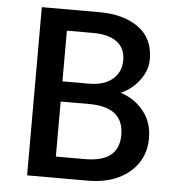

<svg xmlns="http://www.w3.org/2000/svg" viewBox="-51 -748 736 796"><g transform="rotate(5 317.0 -350.0)"><path d="M91 0V-700H331.5Q432 -700 494 -655.2Q556 -610.5 556 -523.5Q556 -490 540.2 -460.2Q524.5 -430.5 499.5 -408Q474.5 -385.5 447.5 -375Q504.5 -357.5 542.8 -311Q581 -264.5 581 -196.5Q581 -139 552 -94.8Q523 -50.5 469.5 -25.2Q416 0 342.5 0ZM203 -88H323.5Q395.5 -88 430.5 -116.2Q465.5 -144.5 465.5 -201.5Q465.5 -258 430.2 -287.5Q395 -317 321.5 -317H203ZM203 -401H314Q354.5 -401 384 -414Q413.5 -427 430 -451.5Q446.5 -476 446.5 -510.5Q446.5 -559.5 411.8 -585.8Q377 -612 312.5 -612H203Z"/></g></svg>

Font: Geologica Thin Roman
Style: Regular
Weight: 400
Version: Version 1.010;gftools[0.9.28]